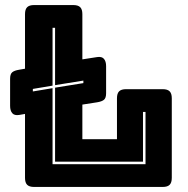

<svg xmlns="http://www.w3.org/2000/svg" viewBox="-20 -740 745 760"><path d="M624 0H115Q96 0 87.5 -8.5Q79 -17 79 -36V-289L56 -285Q37 -282 28.5 -292Q20 -302 20 -321V-428Q20 -447 28.5 -454Q37 -461 56 -464L79 -468V-684Q79 -703 87.5 -711.5Q96 -720 115 -720H270Q289 -720 297.5 -711.5Q306 -703 306 -684V-505L364 -514Q383 -517 391.5 -507Q400 -497 400 -478V-371Q400 -352 391.5 -345Q383 -338 364 -335L306 -326V-189H443V-351Q443 -370 451.5 -378.5Q460 -387 479 -387H624Q643 -387 651.5 -378.5Q660 -370 660 -351V-36Q660 -17 651.5 -8.5Q643 0 624 0ZM188 -90H556V-297H546V-100H198V-393L310 -411V-421L198 -403V-630H188V-401L110 -388V-378L188 -391Z"/></svg>

Font: Bungee Inline
Style: Regular
Weight: 400
Designer: David Jonathan Ross
Foundry: David Jonathan Ross
Version: Version 1.001;PS 1.0;hotconv 1.0.72;makeotf.lib2.5.5900